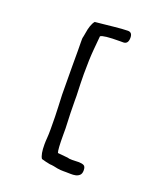

<svg xmlns="http://www.w3.org/2000/svg" viewBox="-138 -735 797 935"><g transform="rotate(20 260.0 -267.5)"><path d="M393 70Q393 87 384.5 95Q376 103 364 105.5Q352 108 338.5 107.5Q325 107 315 107Q307 107 300.5 107Q294 107 286.5 106.5Q279 106 270 104.5Q261 103 248 100Q242 99 237.5 98.5Q233 98 231 98H229Q218 96 207 93.5Q196 91 183 87Q170 68 170 16Q170 -1 171.5 -18Q173 -35 173 -64Q173 -135 170.5 -182.5Q168 -230 168 -241Q168 -277 167.5 -314Q167 -351 167 -389Q167 -439 167 -468Q167 -497 166.5 -511.5Q166 -526 166.5 -530.5Q167 -535 167.5 -537.5Q168 -540 169 -543.5Q170 -547 172 -560Q179 -608 196 -628Q216 -630 240 -632.5Q264 -635 287.5 -637.5Q311 -640 331 -641.5Q351 -643 363 -643Q386 -643 386 -615Q386 -583 362 -582H342Q257 -582 244 -571Q242 -549 237.5 -499Q233 -449 233 -372Q233 -332 236 -259V-235Q236 -206 237 -170.5Q238 -135 240 -92V-59Q240 17 246 33L298 38Q305 41 323 41Q331 41 339.5 40.5Q348 40 355 40Q373 40 383 45Q393 50 393 70Z"/></g></svg>

Font: Gaegu
Style: Regular
Weight: 400
Designer: JIKJI
Foundry: JIKJI
Version: Version 1.00